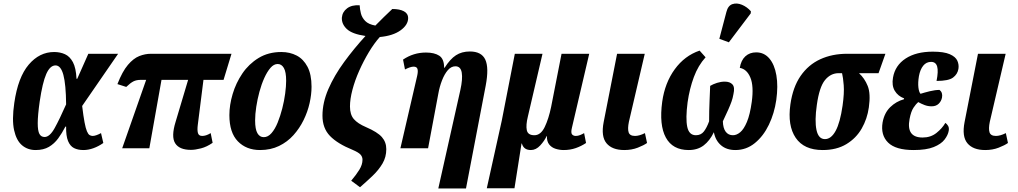

<svg xmlns="http://www.w3.org/2000/svg" viewBox="-20 -841 5776 1089"><path d="M182 10Q137 10 105 -17Q73 -44 60 -102.5Q47 -161 61 -257Q82 -403 143 -474.5Q204 -546 287 -546Q321 -546 348.5 -533.5Q376 -521 393.5 -488.5Q411 -456 414 -394H418L481 -536H650L446 -240Q453 -182 459.5 -147.5Q466 -113 473 -96.5Q480 -80 488 -75Q496 -70 506 -70Q523 -70 553 -86L566 -30Q539 -11 510 -0.5Q481 10 453 10Q422 10 400 -1Q378 -12 366 -41Q354 -70 355 -123H351Q332 -86 310 -56Q288 -26 257.5 -8Q227 10 182 10ZM233 -64Q262 -64 290 -114.5Q318 -165 355 -249Q354 -362 339.5 -416Q325 -470 295 -470Q264 -470 242.5 -421.5Q221 -373 205 -264Q194 -186 194 -142.5Q194 -99 203.5 -81.5Q213 -64 233 -64Z M673 0 809 -388H778Q754 -388 737 -379.5Q720 -371 696 -348L646 -364Q674 -436 705.5 -473Q737 -510 770 -523Q803 -536 836 -536H1293L1248 -388H1134L1102 -134Q1098 -104 1102.5 -87Q1107 -70 1127 -70Q1137 -70 1148.5 -73.5Q1160 -77 1175 -86L1186 -31Q1153 -8 1120 0.5Q1087 9 1063 9Q997 9 973.5 -28.5Q950 -66 976 -150L1047 -388H896L827 0Z M1455 10Q1377 10 1329 -39.5Q1281 -89 1281 -188Q1281 -245 1299.5 -307.5Q1318 -370 1354.5 -424Q1391 -478 1446.5 -512Q1502 -546 1576 -546Q1624 -546 1662.5 -526Q1701 -506 1724 -462.5Q1747 -419 1747 -349Q1747 -305 1736 -256Q1725 -207 1702 -160Q1679 -113 1644.5 -74.5Q1610 -36 1562.5 -13Q1515 10 1455 10ZM1476 -63Q1500 -63 1520 -86Q1540 -109 1555 -146Q1570 -183 1581 -226Q1592 -269 1597.5 -310.5Q1603 -352 1603 -383Q1603 -433 1590 -455.5Q1577 -478 1555 -478Q1533 -478 1514 -456Q1495 -434 1479 -398.5Q1463 -363 1451.5 -320.5Q1440 -278 1433.5 -235.5Q1427 -193 1427 -158Q1427 -108 1440 -85.5Q1453 -63 1476 -63Z M2022 221 1972 184Q2000 151 2018 122Q2036 93 2036 65Q2036 48 2024.5 35.5Q2013 23 1980 9Q1894 -26 1851.5 -70Q1809 -114 1809 -185Q1809 -259 1842.5 -336Q1876 -413 1932 -489.5Q1988 -566 2053 -637Q1977 -648 1947 -676.5Q1917 -705 1919 -741Q1922 -774 1949 -794Q1976 -814 2020 -811Q2021 -789 2027 -765Q2033 -741 2051.5 -722Q2070 -703 2109 -696Q2133 -721 2157.5 -744.5Q2182 -768 2205 -790Q2247 -790 2271 -777Q2295 -764 2295 -739Q2295 -700 2252 -669Q2209 -638 2134 -631Q2102 -595 2072 -545Q2042 -495 2017.5 -440Q1993 -385 1979 -332Q1965 -279 1965 -237Q1965 -191 1987 -165.5Q2009 -140 2056 -120Q2121 -92 2146 -63.5Q2171 -35 2171 5Q2171 50 2149.5 86.5Q2128 123 2094 155.5Q2060 188 2022 221Z M2466 228 2591 -330Q2605 -393 2599 -429Q2593 -465 2563 -465Q2539 -465 2520 -443Q2501 -421 2487 -385Q2473 -349 2466 -309L2408 0H2251L2346 -410Q2352 -436 2348 -449.5Q2344 -463 2326 -463Q2308 -463 2277 -447L2266 -503Q2325 -543 2396 -543Q2444 -543 2471.5 -525Q2499 -507 2499 -457H2502Q2533 -506 2566 -527.5Q2599 -549 2645 -549Q2711 -549 2732.5 -503Q2754 -457 2735 -356L2623 228Z M2741 227 2826 -157 2900 -536H3057L2974 -180Q2962 -131 2968 -102.5Q2974 -74 3011 -74Q3047 -74 3069.5 -120.5Q3092 -167 3106 -235L3165 -536H3322L3224 -117Q3217 -88 3224.5 -79Q3232 -70 3246 -70Q3258 -70 3270.5 -75Q3283 -80 3293 -86L3304 -30Q3277 -12 3245.5 -1Q3214 10 3177 10Q3154 10 3131.5 3Q3109 -4 3095 -21.5Q3081 -39 3082 -70H3081Q3068 -42 3044 -16Q3020 10 2991 10Q2950 10 2940 -27H2938L2898 227Z M3521 10Q3452 10 3420 -28.5Q3388 -67 3404 -149L3480 -536H3637L3547 -150Q3539 -111 3545.5 -90.5Q3552 -70 3582 -70Q3606 -70 3638 -86L3650 -30Q3632 -17 3597.5 -3.5Q3563 10 3521 10Z M3736 -264Q3751 -371 3807 -448Q3863 -525 3948 -554L3982 -516Q3940 -470 3915.5 -404Q3891 -338 3880 -261Q3868 -169 3878 -121.5Q3888 -74 3927 -74Q3956 -74 3972.5 -95.5Q3989 -117 4002 -153Q4002 -212 4004.5 -268.5Q4007 -325 4008 -354Q4025 -364 4047 -371Q4069 -378 4091 -378Q4120 -378 4134.5 -362Q4149 -346 4140 -307Q4136 -284 4129 -264.5Q4122 -245 4110.5 -219Q4099 -193 4080 -153Q4081 -114 4096 -94Q4111 -74 4137 -74Q4158 -74 4178.5 -91Q4199 -108 4216.5 -149.5Q4234 -191 4244 -264Q4256 -353 4236 -401Q4216 -449 4176 -456Q4183 -499 4207.5 -521.5Q4232 -544 4269 -544Q4314 -544 4343.5 -509.5Q4373 -475 4383.5 -414Q4394 -353 4383 -274Q4372 -198 4341 -133.5Q4310 -69 4261.5 -29.5Q4213 10 4151 10Q4101 10 4069.5 -17Q4038 -44 4029 -91Q4006 -43 3971.5 -16.5Q3937 10 3886 10Q3795 10 3756.5 -61Q3718 -132 3736 -264ZM4114 -601 4060 -621 4100 -773Q4109 -809 4134 -817.5Q4159 -826 4188 -814Q4217 -802 4239 -777L4238 -765Z M4646 10Q4540 10 4493 -59.5Q4446 -129 4463 -249Q4477 -347 4521 -410.5Q4565 -474 4632.5 -505Q4700 -536 4785 -536H5002L4963 -426H4852Q4884 -397 4901.5 -353.5Q4919 -310 4908 -232Q4899 -167 4867.5 -112Q4836 -57 4780.5 -23.5Q4725 10 4646 10ZM4659 -52Q4694 -52 4719.5 -98.5Q4745 -145 4759 -242Q4769 -313 4765.5 -357.5Q4762 -402 4756 -426H4737Q4691 -426 4659 -386.5Q4627 -347 4613 -246Q4600 -156 4611 -104Q4622 -52 4659 -52Z M5162 10Q5060 10 5017 -32.5Q4974 -75 4986 -147Q4996 -201 5029.5 -233.5Q5063 -266 5107 -278L5108 -283Q5073 -296 5055 -326Q5037 -356 5045 -401Q5057 -470 5116.5 -509Q5176 -548 5271 -548Q5334 -548 5367 -533.5Q5400 -519 5410 -496.5Q5420 -474 5416 -450Q5411 -420 5385.5 -401Q5360 -382 5292 -382Q5303 -437 5295.5 -463.5Q5288 -490 5261 -490Q5234 -490 5216.5 -468.5Q5199 -447 5192 -409Q5186 -372 5189 -345.5Q5192 -319 5201 -309Q5223 -316 5253.5 -323.5Q5284 -331 5309 -331Q5328 -316 5323 -288Q5319 -267 5304 -252.5Q5289 -238 5264 -238Q5243 -238 5224.5 -245Q5206 -252 5188 -262Q5176 -252 5161.5 -230.5Q5147 -209 5139 -166Q5119 -61 5213 -61Q5259 -61 5291.5 -87Q5324 -113 5342 -144Q5351 -138 5357.5 -127Q5364 -116 5361 -99Q5357 -75 5337.5 -49.5Q5318 -24 5276 -7Q5234 10 5162 10Z M5568 10Q5499 10 5467 -28.5Q5435 -67 5451 -149L5527 -536H5684L5594 -150Q5586 -111 5592.5 -90.5Q5599 -70 5629 -70Q5653 -70 5685 -86L5697 -30Q5679 -17 5644.5 -3.5Q5610 10 5568 10Z"/></svg>

Font: Noto Serif ExtraCondensed ExtraBold
Style: Italic
Weight: 800
Width: 2
Italic angle: -12°
Designer: Monotype Design Team
Foundry: Monotype Imaging Inc.
Version: Version 2.013